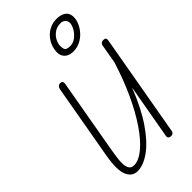

<svg xmlns="http://www.w3.org/2000/svg" viewBox="-383 -1421 1537 1537"><g transform="rotate(-45 386.0 -652.0)"><path d="M197 9Q136 9 109.5 -52.8Q83 -114.5 107.5 -255.5L219.5 -891Q221.5 -902 226.2 -910.5Q231 -919 238.8 -923.8Q246.5 -928.5 256.5 -928.5Q270.5 -928 276.8 -919.2Q283 -910.5 280.5 -896.5L167.5 -255Q161.5 -219.5 156.5 -182.5Q151.5 -145.5 153.2 -114.2Q155 -83 167.8 -63.8Q180.5 -44.5 209 -44.5Q264 -44.5 327 -96.8Q390 -149 454 -243.2Q518 -337.5 576.5 -464.2Q635 -591 681 -740L709 -900Q711.5 -912 718.8 -920.2Q726 -928.5 743 -928.5Q761.5 -928.5 767.2 -921Q773 -913.5 770.5 -899L617 -28Q615 -13.5 605.8 -6.8Q596.5 0 585 0Q571 0 562 -7.8Q553 -15.5 556 -32.5L638 -496.5Q571 -325.5 494 -213.2Q417 -101 340.2 -46Q263.5 9 197 9ZM509 -1032Q482 -1032 460 -1042Q438 -1052 425 -1071.8Q412 -1091.5 412 -1120Q412 -1155.5 425 -1189.8Q438 -1224 462.5 -1251.8Q487 -1279.5 521.5 -1296.2Q556 -1313 598.5 -1313Q649.5 -1313 678.5 -1291Q707.5 -1269 707.5 -1226Q707.5 -1196 693.5 -1162.5Q679.5 -1129 653.2 -1099.2Q627 -1069.5 590.5 -1050.8Q554 -1032 509 -1032ZM524.5 -1081Q558.5 -1081 587.5 -1103.8Q616.5 -1126.5 634.5 -1158Q652.5 -1189.5 652.5 -1215Q652.5 -1236.5 636.5 -1251.2Q620.5 -1266 598.5 -1266Q555 -1266 525.8 -1244.8Q496.5 -1223.5 481.5 -1193.8Q466.5 -1164 466.5 -1138.5Q466.5 -1116.5 471 -1104Q475.5 -1091.5 488 -1086.2Q500.5 -1081 524.5 -1081Z"/></g></svg>

Font: Edu VIC WA NT Hand
Style: Regular
Weight: 400
Designer: Tina and Corey Anderson, Eben Sorkin, Mirko Velimirovic
Foundry: Google for Education
Version: Version 1.000